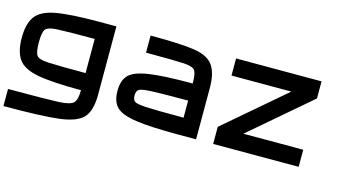

<svg xmlns="http://www.w3.org/2000/svg" viewBox="-83 -928 2416 1356"><g transform="rotate(15 1125.0 -250.0)"><path d="M500 -250V-500Q289.1 -500 222.7 -496.1Q156.2 -492.2 140.6 -468.8Q125 -445.3 125 -375Q125 -304.7 140.6 -281.2Q156.2 -257.8 222.7 -253.9Q289.1 -250 500 -250ZM0 0Q281.2 0 367.2 -3.9Q453.1 -7.8 476.6 -31.2Q500 -54.7 500 -125Q289.1 -125 183.6 -144.5Q78.1 -164.1 39.1 -218.8Q0 -273.4 0 -375Q0 -476.6 39.1 -531.2Q78.1 -585.9 183.6 -605.5Q289.1 -625 500 -625H625V-125Q625 -7.8 578.1 43Q531.2 93.8 406.2 109.4Q281.2 125 0 125Z M1250 -125V-250Q1039.1 -250 972.7 -246.1Q906.2 -242.2 890.6 -230.5Q875 -218.8 875 -187.5Q875 -156.2 890.6 -144.5Q906.2 -132.8 972.7 -128.9Q1039.1 -125 1250 -125ZM1375 -375V0H1250Q1039.1 0 933.6 -15.6Q828.1 -31.2 789.1 -70.3Q750 -109.4 750 -187.5Q750 -265.6 789.1 -304.7Q828.1 -343.8 933.6 -359.4Q1039.1 -375 1250 -375Q1250 -445.3 1234.4 -468.8Q1218.8 -492.2 1152.3 -496.1Q1085.9 -500 875 -500V-625Q1101.6 -625 1199.2 -609.4Q1296.9 -593.8 1335.9 -539.1Q1375 -484.4 1375 -375Z M1500 0V-125L1937.5 -500H1500V-625H2125V-500L1687.5 -125H2125V0Z"/></g></svg>

Font: CraftyPE
Style: Regular
Weight: 400
Designer: Erek Butcher
Foundry: Haunted Coop
Version: Version 0.018;April 4, 2024;FontCreator 15.0.0.2962 64-bit